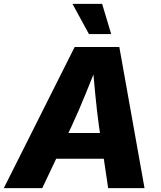

<svg xmlns="http://www.w3.org/2000/svg" viewBox="-46 -970 829 990"><path d="M-26.4 0 338.9 -727.5H569.3L699.2 0H511.7L464.4 -318.4Q453.6 -397 445.1 -485.1Q436.5 -573.2 429.2 -669.4H469.7Q431.2 -574.2 395.5 -486.1Q359.9 -397.9 322.8 -318.4L171.9 0ZM165 -151.4 187 -284.2H580.1L558.1 -151.4ZM412.6 -794.4 327.6 -950.2H480.5L527.3 -794.4Z"/></svg>

Font: Inter 18pt ExtraBold
Style: Italic
Weight: 800
Italic angle: -9.3988°
Designer: Rasmus Andersson
Foundry: rsms
Version: Version 4.001;git-66647c0bb